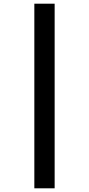

<svg xmlns="http://www.w3.org/2000/svg" viewBox="-20 -784 482 1040"><path d="M166 236H276V-764H166Z"/></svg>

Font: Noto Sans Display SemiCondensed
Style: Bold
Weight: 700
Width: 4
Designer: Monotype Design Team
Foundry: Monotype Imaging Inc.
Version: Version 1.900